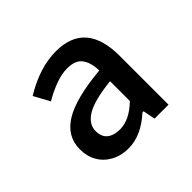

<svg xmlns="http://www.w3.org/2000/svg" viewBox="-97 -693 542 542"><g transform="rotate(-45 174.0 -421.5)"><path d="M231.9 -466.3Q231 -499 217.5 -516.8Q204.1 -534.7 172.4 -534.7Q149.4 -534.7 123.8 -525.1Q98.1 -515.6 73.7 -501L47.9 -548.3Q118.2 -591.3 183.6 -591.3Q301.8 -591.3 301.8 -454.6V-259.8H246.1L238.8 -296.4H234.4Q185.5 -252 135.3 -252Q106 -252 83.3 -264.2Q60.5 -276.4 48.1 -297.9Q35.6 -319.3 35.6 -347.2Q35.6 -399.4 82.8 -428.2Q129.9 -457 231.9 -466.3ZM231.9 -423.3Q163.1 -416 133.3 -398.2Q103.5 -380.4 103.5 -352.5Q103.5 -329.6 117.4 -318.4Q131.3 -307.1 155.8 -307.1Q174.8 -307.1 193.4 -316.2Q211.9 -325.2 231.9 -344.2Z"/></g></svg>

Font: Varta SemiBold
Style: Regular
Weight: 600
Designer: Joana Correia, Viktoriya Grabowska, Eben Sorkin
Foundry: Sorkin Type
Version: Version 1.003; ttfautohint (v1.3) -l 8 -r 24 -G 200 -x 12 -H